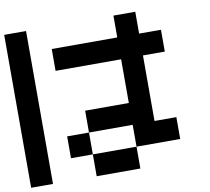

<svg xmlns="http://www.w3.org/2000/svg" viewBox="-92 -978 1183 1082"><g transform="rotate(-10 500.0 -437.5)"><path d="M0 0V-875H125V0ZM250 -125V-250H375V-125ZM250 -625V-750H625V-875H750V-750H875V-625H750V-250H875V-125H625V-250H375V-375H625V-625ZM375 -125H625V0H375Z"/></g></svg>

Font: Galmuri7 Regular
Style: Regular
Weight: 400
Designer: Lee Minseo (quiple)
Version: Version 2.399;hotconv 1.1.1;makeotfexe 2.6.0 DEVELOPMENT